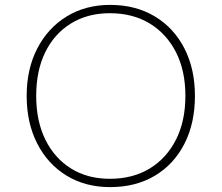

<svg xmlns="http://www.w3.org/2000/svg" viewBox="-20 -759 906 785"><path d="M430 6Q329 6 252 -41Q175 -88 132 -172.5Q89 -257 89 -367Q89 -477 132.5 -561Q176 -645 253 -692Q330 -739 430 -739Q534 -739 612 -692.5Q690 -646 733.5 -562Q777 -478 777 -367Q777 -255 734 -171Q691 -87 613 -40.5Q535 6 430 6ZM429 -28Q523 -28 592 -70Q661 -112 699.5 -188Q738 -264 738 -367Q738 -470 699.5 -545.5Q661 -621 592 -663Q523 -705 429 -705Q338 -705 270 -663Q202 -621 165 -545.5Q128 -470 128 -367Q128 -264 165.5 -188Q203 -112 270.5 -70Q338 -28 429 -28Z"/></svg>

Font: Hahmlet Thin
Style: Regular
Weight: 250
Version: Version 1.002